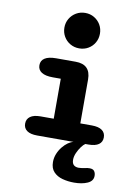

<svg xmlns="http://www.w3.org/2000/svg" viewBox="-107 -843 832 1152"><g transform="rotate(10 309.5 -267.0)"><path d="M160 -116.5H240.5V-360H191.5Q146.5 -360 123.2 -375Q100 -390 100 -418Q100 -446.5 123.2 -461.2Q146.5 -476 191.5 -476H310.5Q402.5 -476 402.5 -384V-116.5H472Q514 -116.5 535 -101.2Q556 -86 556 -58Q556 -30 535 -15Q514 0 472 0H160Q119 0 97.8 -15Q76.5 -30 76.5 -58Q76.5 -86 97.8 -101.2Q119 -116.5 160 -116.5ZM208.5 -666.5Q208.5 -696.5 223 -721Q237.5 -745.5 262.2 -760Q287 -774.5 317 -774.5Q347.5 -774.5 372 -760Q396.5 -745.5 410.8 -721Q425 -696.5 425 -666.5Q425 -636.5 410.8 -611.8Q396.5 -587 372 -572.8Q347.5 -558.5 317 -558.5Q287 -558.5 262.2 -572.8Q237.5 -587 223 -611.8Q208.5 -636.5 208.5 -666.5ZM426.5 240Q389 240 355.8 231Q322.5 222 301.8 200Q281 178 281 140Q281 113.5 291 89.2Q301 65 316.5 46Q332 27 349.2 15Q366.5 3 382 0H453.5Q443 6.5 430 24Q417 41.5 407.2 63.5Q397.5 85.5 397.5 105.5Q397.5 127.5 408.5 137.5Q419.5 147.5 439 147.5Q446 147.5 456.8 146Q467.5 144.5 474 143Q483 140.5 491 139.8Q499 139 505 139Q525 139 533.2 150.2Q541.5 161.5 541.5 179Q541.5 210.5 508.2 225.2Q475 240 426.5 240Z"/></g></svg>

Font: Sono Monospace
Style: Bold
Weight: 700
Designer: Tyler Finck
Foundry: Tyler Finck
Version: Version 2.112